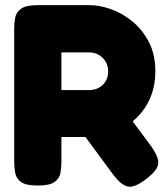

<svg xmlns="http://www.w3.org/2000/svg" viewBox="-20 -711 644 744"><path d="M126 8Q81 8 62 -5.5Q43 -19 39 -40.5Q35 -62 35 -84V-600Q35 -622 39 -643Q43 -664 62 -677.5Q81 -691 127 -691H328Q366 -691 410 -675.5Q454 -660 493 -628Q532 -596 557 -548Q582 -500 582 -434Q582 -388 568.5 -348Q555 -308 528.5 -275.5Q502 -243 464.5 -218.5Q427 -194 379 -180H218V-83Q218 -61 214 -40Q210 -19 191 -5.5Q172 8 126 8ZM545 -16Q500 18 474 11.5Q448 5 418 -35L234 -285L442 -311L566 -144Q586 -115 591.5 -95Q597 -75 586 -57Q575 -39 545 -16ZM218 -362H328Q337 -362 349.5 -365.5Q362 -369 373 -377.5Q384 -386 391.5 -400Q399 -414 399 -435Q399 -456 389 -472.5Q379 -489 362.5 -498.5Q346 -508 326 -508H218Z"/></svg>

Font: Fredoka
Style: Bold
Weight: 700
Designer: Ben Nathan
Foundry: Milena B. Brandão, Ben Nathan
Version: Version 2.001